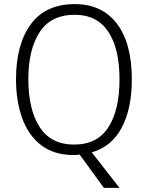

<svg xmlns="http://www.w3.org/2000/svg" viewBox="-20 -811 721 935"><path d="M622 -424Q622 -283 573 -190Q524 -97 427 -69L562 104H486L368 -58Q361 -57 353.5 -56.5Q346 -56 339 -56Q243 -56 180.5 -104Q118 -152 88 -235.5Q58 -319 58 -425Q58 -595 130 -693Q202 -791 344 -791Q477 -791 549.5 -695.5Q622 -600 622 -424ZM118 -425Q118 -278 173 -192.5Q228 -107 341 -107Q454 -107 508 -191.5Q562 -276 562 -424Q562 -575 507 -657Q452 -739 344 -739Q228 -739 173 -654.5Q118 -570 118 -425Z"/></svg>

Font: Noto Sans Malayalam UI SemiCondensed Light
Style: Regular
Weight: 300
Width: 4
Designer: Jelle Bosma - Monotype Design Team
Foundry: Monotype Imaging Inc.
Version: Version 2.104; ttfautohint (v1.8.4.7-5d5b)